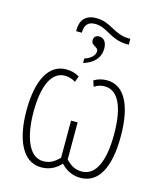

<svg xmlns="http://www.w3.org/2000/svg" viewBox="-125 -941 879 1042"><g transform="rotate(15 314.5 -420.0)"><path d="M287 -850C227 -850 198 -816 198 -761V-753H230C230 -796 248 -818 289 -818C356 -818 391 -756 483 -756H493V-789H484C402 -789 369 -850 287 -850ZM327 -758C310 -758 297 -748 297 -729C297 -697 336 -703 336 -677C336 -656 317 -633 279 -621V-596C340 -614 370 -652 370 -701C370 -737 353 -758 327 -758ZM205 10C254 10 289 -11 315 -40C341 -13 375 10 426 10C528 10 580 -91 580 -263C580 -440 527 -539 429 -539C402 -539 378 -532 357 -519L368 -486C385 -498 404 -504 426 -504C500 -504 542 -423 542 -264C542 -113 501 -25 424 -25C383 -25 360 -43 334 -68V-277H297V-68C271 -43 247 -25 208 -25C121 -25 88 -145 88 -271C88 -420 129 -504 203 -504C225 -504 245 -497 263 -486L275 -519C254 -532 229 -539 201 -539C102 -539 49 -438 49 -267C49 -125 91 10 205 10Z"/></g></svg>

Font: Noto Sans Condensed ExtraLight
Style: Regular
Weight: 200
Width: 3
Designer: Monotype Design Team
Foundry: Monotype Imaging Inc.
Version: Version 2.013